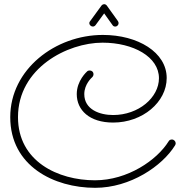

<svg xmlns="http://www.w3.org/2000/svg" viewBox="-20 -876 889 918"><path d="M817 -181C819 -184 820 -188 820 -191C820 -200 812 -209 802 -209C795 -209 789 -206 786 -200C730 -110 590 -14 434 -14C258 -14 66 -104 66 -316C66 -551 303 -672 470 -672C618 -672 740 -604 740 -502C740 -410 643 -326 521 -326C457 -326 383 -352 383 -426C383 -474 419 -505 421 -507C425 -511 427 -516 427 -521C427 -532 419 -539 409 -539C405 -539 400 -538 397 -535C395 -533 347 -491 347 -426C347 -350 407 -290 521 -290C662 -290 777 -388 777 -503C777 -626 639 -709 472 -709C244 -709 29 -544 29 -316C29 -82 238 22 435 22C603 22 756 -82 817 -181ZM491 -849C488 -853 483 -856 479 -856C473 -856 468 -853 465 -849L411 -775C408 -772 407 -769 407 -765C407 -757 415 -749 424 -749C429 -749 434 -752 437 -756L478 -812L518 -756C521 -751 526 -749 531 -749C540 -749 547 -757 547 -765C547 -768 546 -772 544 -775Z"/></svg>

Font: Sacramento
Style: Regular
Weight: 400
Designer: Astigmatic (AOETI)
Foundry: Astigmatic (AOETI)
Version: Version 1.000